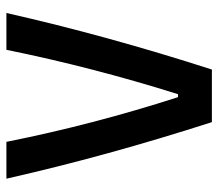

<svg xmlns="http://www.w3.org/2000/svg" viewBox="-60 -604 665 584"><g transform="rotate(-90 272.0 -312.5)"><path d="M132 -625Q185 -360 268 -103H277Q359 -364 412 -625H524Q455 -320 352 0H192Q89 -320 20 -625Z"/></g></svg>

Font: Changa Medium
Style: Regular
Weight: 500
Designer: Eduardo Rodriguez Tunni
Foundry: Eduardo Rodriguez Tunni
Version: Version 2.002; ttfautohint (v1.5) -l 8 -r 50 -G 150 -x 14 -H